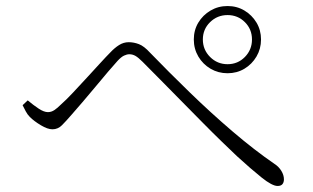

<svg xmlns="http://www.w3.org/2000/svg" viewBox="-20 -695 1040 637"><path d="M735 -452Q704 -452 678.5 -467Q653 -482 638 -507.5Q623 -533 623 -564Q623 -595 638 -620Q653 -645 678.5 -660Q704 -675 735 -675Q766 -675 791 -660Q816 -645 831 -620Q846 -595 846 -564Q846 -533 831 -507.5Q816 -482 791 -467Q766 -452 735 -452ZM901 -78Q883 -78 848 -106Q813 -134 766 -177Q747 -195 717 -224Q687 -253 652 -288.5Q617 -324 580.5 -361Q544 -398 511 -431.5Q478 -465 453 -490Q439 -504 429.5 -509.5Q420 -515 409 -515Q401 -515 391.5 -510.5Q382 -506 370 -493Q358 -480 338.5 -457Q319 -434 297 -407.5Q275 -381 254 -356.5Q233 -332 218 -315Q199 -293 185.5 -279.5Q172 -266 154 -266Q138 -266 115.5 -279.5Q93 -293 79 -307Q71 -315 65.5 -325.5Q60 -336 55 -346L72 -362Q91 -346 108.5 -334.5Q126 -323 139 -323Q150 -323 160 -329.5Q170 -336 183 -349Q200 -364 222 -387.5Q244 -411 267.5 -436.5Q291 -462 312 -485Q333 -508 346 -521Q360 -536 375 -545.5Q390 -555 407 -555Q424 -555 441 -548.5Q458 -542 478 -520Q539 -457 609 -389Q679 -321 751.5 -259Q824 -197 891 -151Q905 -142 913.5 -128Q922 -114 922 -100Q922 -90 917 -84Q912 -78 901 -78ZM735 -482Q769 -482 792.5 -506Q816 -530 816 -564Q816 -598 792.5 -621.5Q769 -645 735 -645Q701 -645 677 -621.5Q653 -598 653 -564Q653 -530 677 -506Q701 -482 735 -482Z"/></svg>

Font: Noto Serif KR ExtraLight
Style: Regular
Weight: 200
Designer: Ryoko NISHIZUKA 西塚涼子 (kana & ideographs); Frank Grießhammer (Latin, Greek & Cyrillic); Wenlong ZHANG 张文龙 (bopomofo); San
Foundry: Adobe
Version: Version 2.002-H1;hotconv 1.1.0;makeotfexe 2.6.0